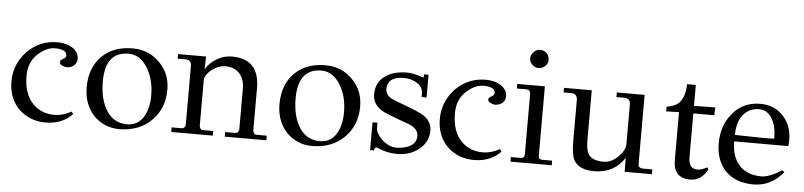

<svg xmlns="http://www.w3.org/2000/svg" viewBox="-42 -888 4701 1122"><g transform="rotate(5 2308.0 -326.5)"><path d="M111 -254Q111 -146 167 -90Q217 -40 292 -40Q343 -40 392 -68L402 -54Q342 9 245 9Q155 9 92 -48Q26 -111 26 -214Q26 -316 100 -393Q177 -468 284 -464Q346 -460 377 -430Q402 -407 400 -376Q399 -352 382 -338Q365 -324 340 -324Q327 -324 311 -332.5Q295 -341 299 -356Q301 -363 317 -371Q335 -382 332 -394Q329 -428 263 -428Q218 -428 171 -389Q111 -340 111 -254Z M938 -244Q938 -133 866 -62Q796 8 681 10Q590 11 527 -53Q467 -118 467 -218Q467 -331 534 -399Q601 -467 716 -467Q811 -467 874 -402Q938 -339 938 -244ZM847 -202Q847 -297 804 -366Q760 -434 695 -434Q558 -434 558 -259Q558 -166 592 -102Q635 -22 721 -22Q784 -22 818 -78Q847 -128 847 -202Z M1540 -27V0H1296V-27H1355Q1374 -27 1377 -50V-287Q1377 -345 1347 -377.5Q1317 -410 1265 -410Q1223 -410 1183 -379Q1145 -347 1145 -319V-50Q1148 -27 1168 -27H1226V0H982V-27H1040Q1060 -27 1063 -50V-396Q1062 -430 1029 -430H982V-457H1146V-430Q1145 -418 1145 -402V-382Q1153 -401 1187 -430Q1238 -470 1298 -470Q1459 -470 1459 -299V-50Q1462 -27 1482 -27Z M2069 -244Q2069 -133 1997 -62Q1927 8 1812 10Q1721 11 1658 -53Q1598 -118 1598 -218Q1598 -331 1665 -399Q1732 -467 1847 -467Q1942 -467 2005 -402Q2069 -339 2069 -244ZM1978 -202Q1978 -297 1935 -366Q1891 -434 1826 -434Q1689 -434 1689 -259Q1689 -166 1723 -102Q1766 -22 1852 -22Q1915 -22 1949 -78Q1978 -128 1978 -202Z M2490 -141Q2490 -72 2435 -29Q2383 13 2307 13Q2246 13 2191 -13Q2175 -19 2172 5Q2155 2 2149 5V-159H2178V-130Q2178 -98 2213 -63Q2255 -23 2303 -23Q2355 -25 2386 -45Q2417 -65 2417 -102Q2417 -143 2365 -165Q2294 -190 2227 -217Q2144 -251 2144 -323Q2144 -397 2202 -434Q2250 -466 2327 -466Q2359 -466 2424 -445V-464H2451V-331H2422V-352Q2422 -388 2388.5 -410.5Q2355 -433 2309 -433Q2252 -433 2228 -406Q2209 -382 2213 -353Q2218 -324 2242 -310Q2253 -302 2319 -278Q2406 -247 2442 -225Q2490 -192 2490 -141Z M2624 -254Q2624 -146 2680 -90Q2730 -40 2805 -40Q2856 -40 2905 -68L2915 -54Q2855 9 2758 9Q2668 9 2605 -48Q2539 -111 2539 -214Q2539 -316 2613 -393Q2690 -468 2797 -464Q2859 -460 2890 -430Q2915 -407 2913 -376Q2912 -352 2895 -338Q2878 -324 2853 -324Q2840 -324 2824 -332.5Q2808 -341 2812 -356Q2814 -363 2830 -371Q2848 -382 2845 -394Q2842 -428 2776 -428Q2731 -428 2684 -389Q2624 -340 2624 -254Z M3142 -612Q3143 -591 3126 -575Q3109 -559 3087 -559Q3067 -559 3050.5 -575Q3034 -591 3034 -612Q3034 -632 3050.5 -649Q3067 -666 3087 -666Q3111 -666 3126.5 -651Q3142 -636 3142 -612ZM3134 -456V-50Q3134 -27 3156 -27H3214V0H2972V-27H3030Q3052 -27 3052 -50V-406Q3049 -429 3030 -429H2972V-456Z M3802 -27V1H3642L3641 -80Q3579 13 3464 13Q3373 13 3344 -41Q3327 -72 3327 -155V-396Q3324 -430 3293 -430H3246V-457H3409V-165Q3409 -102 3428 -77Q3452 -47 3514 -47Q3558 -47 3598 -85Q3638 -125 3638 -160V-396Q3636 -430 3602 -430H3556V-457H3719V-49Q3719 -38 3727.5 -32.5Q3736 -27 3744 -27Z M3961 -541H4012V-418L4137 -420L4135 -374H4012V-116Q4012 -49 4064 -49Q4087 -49 4121 -67L4128 -56Q4094 13 4024 13Q3928 11 3928 -92V-374L3853 -372V-399Q3860 -401 3872.5 -404Q3885 -407 3891 -409Q3921 -420 3936 -444Q3960 -480 3961 -541Z M4582 -232H4264Q4264 -144 4308 -95Q4353 -42 4440 -42Q4486 -42 4559 -88L4572 -78Q4501 9 4397 9Q4291 9 4231 -54Q4175 -115 4175 -214Q4175 -317 4234 -388Q4296 -464 4398 -464Q4482 -464 4534 -406Q4584 -351 4584 -269Q4584 -258 4582 -232ZM4496 -268Q4496 -340 4471 -383Q4443 -432 4394 -432Q4337 -432 4302 -391Q4265 -346 4265 -270Q4452 -265 4496 -268Z"/></g></svg>

Font: GFS Didot
Style: Regular
Weight: 400
Designer: Takis Katsoulidis and George D. Matthiopoulos
Foundry: Takis Katsoulidis and George D. Matthiopoulos
Version: Version 1.0